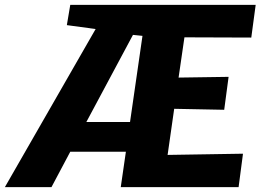

<svg xmlns="http://www.w3.org/2000/svg" viewBox="-79 -767 1068 787"><path d="M-59 0 313 -648 195 -664 209 -747H969L951 -613L677 -614L653 -449L858 -452L840 -317L635 -321L608 -132L917 -137L899 0H416L437 -145H209L132 0ZM275 -267H454L505 -620L466 -624Z"/></svg>

Font: Merriweather Sans ExtraBold
Style: Italic
Weight: 800
Italic angle: -7.5°
Designer: Eben Sorkin
Foundry: Eben Sorkin
Version: Version 2.001; ttfautohint (v1.8.3)